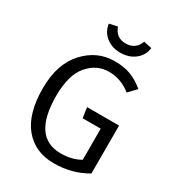

<svg xmlns="http://www.w3.org/2000/svg" viewBox="-211 -1013 1049 1149"><g transform="rotate(30 314.0 -438.5)"><path d="M351 -700Q416 -700 463 -682Q510 -664 556 -626L505 -573Q436 -628 353 -628Q268 -628 209 -558.5Q150 -489 150 -345Q150 -60 345 -60Q422 -60 479 -93V-308H354L344 -379H565V-48Q464 12 339 12Q208 12 133 -79Q58 -170 58 -345Q58 -512 144 -606Q230 -700 351 -700ZM352 -760Q294 -760 253.5 -792.5Q213 -825 207 -877L263 -889Q286 -824 352 -824Q421 -824 444 -889L500 -877Q494 -825 453 -792.5Q412 -760 352 -760Z"/></g></svg>

Font: FiraSans
Style: Regular
Weight: 350
Designer: Carrois Corporate & Edenspiekermann AG
Foundry: Carrois Corporate GbR & Edenspiekermann AG
Version: Version 3.106;PS 003.106;hotconv 1.0.70;makeotf.lib2.5.58329